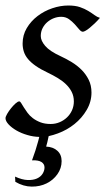

<svg xmlns="http://www.w3.org/2000/svg" viewBox="-22 -477 389 697"><path d="M201.7 107.9Q201.7 133.8 186.5 155.3Q171.4 176.8 147.2 188.7Q123 200.7 93 200.4Q63 200.2 33.7 183.1L32.7 164.1Q58.1 175.8 78.1 176.5Q98.1 177.2 111.8 171.1Q125.5 165 132.6 153.8Q139.6 142.6 139.6 130.9Q139.6 118.2 128.4 111.1Q117.2 104 94.2 105Q107.9 68.4 116.7 35.2Q118.7 27.3 120.6 20Q98.6 19.5 77.6 13.2Q55.2 6.8 37.6 -3.4Q20 -13.7 9 -25.6Q-2 -37.6 -2 -47.9Q-2 -53.2 3.9 -63.5Q9.8 -73.7 17.8 -83.7Q25.9 -93.8 34.2 -101.3Q42.5 -108.9 47.9 -108.9Q51.3 -108.9 54.9 -102.8Q58.6 -96.7 64.2 -87.6Q69.8 -78.6 77.6 -67.9Q85.4 -57.1 97.2 -48.1Q108.9 -39.1 124.8 -33Q140.6 -26.9 162.1 -26.9Q179.2 -26.9 194.6 -33.4Q210 -40 221.4 -51Q232.9 -62 239.5 -76.9Q246.1 -91.8 246.1 -108.9Q246.1 -127.9 238.3 -143.3Q230.5 -158.7 217.5 -171.1Q204.6 -183.6 187.5 -193.8Q170.4 -204.1 151.9 -212.9Q126 -225.1 108.4 -237.3Q90.8 -249.5 80.1 -262.2Q69.3 -274.9 64.7 -289.1Q60.1 -303.2 60.1 -318.8Q60.1 -349.6 75.2 -375Q90.3 -400.4 114.3 -418.7Q138.2 -437 167.7 -447Q197.3 -457 226.1 -457Q251 -457 268.1 -451.2Q285.2 -445.3 298.1 -437.5Q311 -429.7 320.8 -422.4Q330.6 -415 340.8 -412.1Q331.1 -400.9 321.5 -391.8Q312 -382.8 303.7 -376Q295.4 -369.1 288.8 -365.5Q282.2 -361.8 278.8 -361.8Q272.5 -361.8 265.4 -370.4Q258.3 -378.9 249.3 -388.9Q240.2 -398.9 228.3 -407.5Q216.3 -416 200.2 -416Q186.5 -416 173.3 -410.9Q160.2 -405.8 149.7 -396.7Q139.2 -387.7 132.6 -374.8Q126 -361.8 126 -346.2Q126 -329.1 142.3 -310.1Q158.7 -291 198.2 -272.9Q218.3 -263.7 238.3 -251.5Q258.3 -239.3 274.2 -223.4Q290 -207.5 300 -187.3Q310.1 -167 310.1 -141.1Q310.1 -107.4 292.7 -77.9Q275.4 -48.3 248.3 -26.6Q221.2 -4.9 188 7.3Q170.9 13.7 154.8 17.1Q154.3 18.1 154.3 19Q151.9 30.3 149.7 39.8Q147.5 49.3 145.5 55.2Q170.4 56.2 186 70.1Q201.7 84 201.7 107.9Z"/></svg>

Font: Gentium Plus APac
Style: Italic
Weight: 400
Italic angle: -8°
Designer: J. Victor Gaultney, Annie Olsen, Iska Routamaa, Becca Hirsbrunner
Foundry: SIL International
Version: Version 5.000